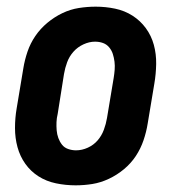

<svg xmlns="http://www.w3.org/2000/svg" viewBox="-20 -548 540 576"><path d="M207 8Q177 8 148 2Q119 -4 95.5 -19Q72 -34 56 -56.5Q40 -79 32.5 -106.5Q25 -134 25 -164Q25 -194 30 -223L50 -343Q54 -368 62.5 -393Q71 -418 86 -440Q101 -462 122 -479.5Q143 -497 167 -508.5Q191 -520 216.5 -524Q242 -528 267 -528Q297 -528 325.5 -522Q354 -516 377.5 -501Q401 -486 417.5 -463.5Q434 -441 441.5 -413.5Q449 -386 448.5 -356Q448 -326 443 -297L423 -177Q419 -152 410.5 -127Q402 -102 387.5 -80Q373 -58 352 -40.5Q331 -23 306.5 -11.5Q282 0 257 4Q232 8 207 8ZM208 -97Q226 -97 243.5 -105Q261 -113 273 -127Q285 -141 291.5 -158.5Q298 -176 301 -194L321 -314Q323 -326 324 -338.5Q325 -351 323.5 -363Q322 -375 318.5 -386Q315 -397 307.5 -406Q300 -415 289 -419Q278 -423 265 -423Q248 -423 230.5 -415Q213 -407 200.5 -393Q188 -379 181.5 -361.5Q175 -344 172 -326L153 -206Q150 -194 149.5 -181.5Q149 -169 150 -157Q151 -145 155 -134Q159 -123 166 -114Q173 -105 184.5 -101Q196 -97 208 -97Z"/></svg>

Font: Iosevka SS04 Extrabold Oblique
Style: Regular
Weight: 800
Italic angle: -9°
Monospace: yes
Designer: Belleve Invis
Foundry: Belleve Invis
Version: Version 19.0.0; ttfautohint (v1.8.4)